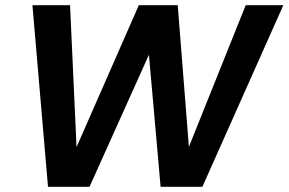

<svg xmlns="http://www.w3.org/2000/svg" viewBox="-20 -720 1112 740"><path d="M165 0 105 -700H250L275 -153L515 -700H665L708 -154L927 -700H1072L760 0H599L554 -509L325 0Z"/></svg>

Font: DM Sans 11pt
Style: Bold Italic
Weight: 700
Italic angle: -10°
Version: Version 4.004;gftools[0.9.30]